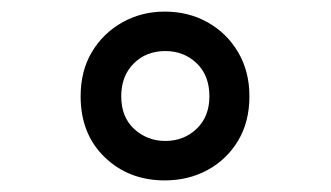

<svg xmlns="http://www.w3.org/2000/svg" viewBox="-20 -744 570 331"><path d="M264 -433Q202 -433 160.5 -473Q119 -513 119 -578Q119 -622 138.5 -654.5Q158 -687 191 -705.5Q224 -724 264 -724Q305 -724 338 -705.5Q371 -687 390.5 -654Q410 -621 410 -578Q410 -534 390.5 -501.5Q371 -469 338 -451Q305 -433 264 -433ZM265 -501Q297 -501 319 -522Q341 -543 341 -578Q341 -614 319 -635Q297 -656 265 -656Q232 -656 210.5 -634.5Q189 -613 189 -578Q189 -542 211.5 -521.5Q234 -501 265 -501Z"/></svg>

Font: Noto Sans Mono Condensed SemiBold
Style: Regular
Weight: 600
Width: 3
Designer: Monotype Design Team
Foundry: Monotype Imaging Inc.
Version: Version 2.014